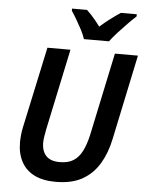

<svg xmlns="http://www.w3.org/2000/svg" viewBox="-62 -987 792 1046"><g transform="rotate(5 334.5 -464.0)"><path d="M282 10Q212 10 165 -13.5Q118 -37 94 -82Q70 -127 70 -187Q70 -204 72 -226Q74 -248 79 -271L174 -714H300L206 -270Q202 -250 199 -230.5Q196 -211 196 -197Q196 -150 220.5 -124.5Q245 -99 295 -99Q340 -99 369 -117Q398 -135 416.5 -171Q435 -207 447 -260L543 -714H669L571 -249Q555 -172 520 -113.5Q485 -55 427.5 -22.5Q370 10 282 10ZM368 -778Q360 -803 346 -829.5Q332 -856 317 -881.5Q302 -907 289 -926V-938H371Q382 -928 395 -914Q408 -900 421 -884Q434 -868 445 -853Q473 -878 501 -899Q529 -920 556 -938H643V-926Q624 -909 598 -882.5Q572 -856 546.5 -828Q521 -800 505 -778Z"/></g></svg>

Font: Noto Sans Display SemiBold
Style: Italic
Weight: 600
Italic angle: -12°
Designer: Monotype Design Team
Foundry: Monotype Imaging Inc.
Version: Version 2.003